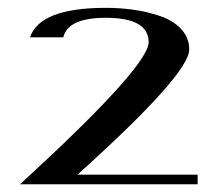

<svg xmlns="http://www.w3.org/2000/svg" viewBox="-20 -812 565 490"><path d="M250 -792Q286.1 -792 320.8 -787.1Q355.5 -782.2 388.7 -771Q421.9 -759.8 442.4 -737.8Q462.9 -715.8 462.9 -685.5Q462.9 -623 177.7 -366.2H484.4V-341.8H31.2Q358.4 -641.6 359.4 -704.1Q359.4 -766.6 250 -766.6Q153.3 -766.6 141.6 -716.8H56.6Q82 -792 250 -792Z"/></svg>

Font: okolaks
Style: Bold
Weight: 600
Width: 8
Version: Version 000.6.0